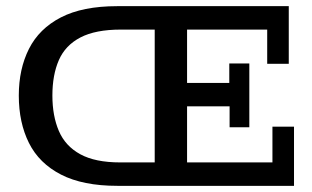

<svg xmlns="http://www.w3.org/2000/svg" viewBox="-20 -603 1013 623"><path d="M361 0Q249 0 178 -36.5Q107 -73 74 -139Q41 -205 41 -293Q41 -379 74 -444.5Q107 -510 177.5 -546.5Q248 -583 360 -583H917V-396H847V-507H587V-334H724V-397H789V-190H725V-258H587V-76H864V-192H934V0ZM370 -76H482V-507H372Q290 -507 241 -481.5Q192 -456 171 -408Q150 -360 150 -293Q150 -227 171 -178Q192 -129 240.5 -102.5Q289 -76 370 -76Z"/></svg>

Font: Rokkitt Medium
Style: Regular
Weight: 500
Version: Version 3.103